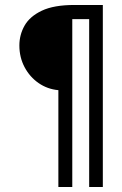

<svg xmlns="http://www.w3.org/2000/svg" viewBox="-20 -685 490 773"><path d="M215 68V-322Q171 -326 135.5 -350.5Q100 -375 79 -414.5Q58 -454 58 -502Q58 -545 79 -582Q100 -619 148.5 -642Q197 -665 280 -665H394V68H339V-608H271V68Z"/></svg>

Font: Inconsolata SemiCondensed
Style: Regular
Weight: 400
Width: 4
Monospace: yes
Designer: Raph Levien, Cyreal, Brenton Simpson
Foundry: Raph Levien, Cyreal, Google
Version: Version 3.001; ttfautohint (v1.8.2.53-6de2)